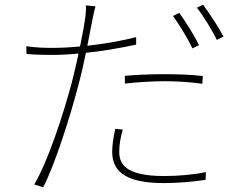

<svg xmlns="http://www.w3.org/2000/svg" viewBox="-20 -778 1040 818"><path d="M828 -586C806 -630 769 -688 744 -723L717 -710C744 -673 781 -612 800 -572ZM512 -422C569 -428 627 -432 683 -432C737 -432 793 -428 842 -421L844 -454C797 -460 736 -462 679 -462C618 -462 558 -459 512 -455ZM560 -620C496 -603 421 -591 352 -583C360 -622 367 -658 373 -690C376 -707 382 -735 387 -751L346 -755C347 -737 345 -713 342 -694C339 -672 331 -629 321 -580C278 -576 237 -574 203 -574C171 -574 132 -575 92 -581L93 -548C128 -545 162 -544 201 -544C235 -544 274 -546 315 -550C305 -506 295 -461 285 -423C248 -286 186 -95 126 8L164 20C214 -77 279 -280 315 -419C327 -464 337 -509 346 -553C416 -560 491 -573 560 -588ZM471 -229C462 -186 458 -159 458 -130C458 -36 535 2 678 2C741 2 807 -4 856 -12L857 -45C808 -34 740 -28 679 -28C508 -28 488 -84 488 -132C488 -161 493 -191 503 -226ZM819 -745C848 -708 881 -653 904 -608L932 -622C912 -661 872 -722 845 -758Z"/></svg>

Font: Noto Sans CJK Thin
Style: Regular
Weight: 100
Designer: Ryoko NISHIZUKA (kana & ideographs); Paul D. Hunt (Latin, Greek & Cyrillic); Wenlong ZHANG (bopomofo); Sandoll Communica
Foundry: Adobe Systems Incorporated
Version: Version 1.000;PS 1;hotconv 1.0.78;makeotf.lib2.5.61930